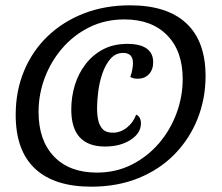

<svg xmlns="http://www.w3.org/2000/svg" viewBox="-20 -630 833 722"><path d="M323 72Q184 72 111.5 4Q39 -64 39 -198Q39 -288 70.5 -363.5Q102 -439 159.5 -494Q217 -549 295.5 -579.5Q374 -610 469 -610Q608 -610 680.5 -542.5Q753 -475 753 -344Q753 -259 723 -183.5Q693 -108 637 -50.5Q581 7 501.5 39.5Q422 72 323 72ZM344 19Q417 19 476.5 -11.5Q536 -42 578.5 -92Q621 -142 644 -204.5Q667 -267 667 -333Q667 -438 608.5 -497.5Q550 -557 448 -557Q376 -557 317 -528Q258 -499 215 -449.5Q172 -400 148.5 -338Q125 -276 125 -209Q125 -102 183 -41.5Q241 19 344 19ZM375 -79Q248 -79 248 -218Q248 -266 261.5 -310Q275 -354 302 -389Q329 -424 368 -444.5Q407 -465 459 -465Q507 -465 531.5 -447.5Q556 -430 556 -396Q556 -368 540 -351Q524 -334 498 -334Q479 -334 470 -341Q475 -354 477.5 -368.5Q480 -383 480 -393Q480 -431 443 -431Q415 -431 396 -409.5Q377 -388 365.5 -355Q354 -322 349.5 -286.5Q345 -251 345 -223Q345 -198 349.5 -177.5Q354 -157 366.5 -144Q379 -131 404 -131Q433 -131 457 -150Q481 -169 492 -199Q501 -195 505.5 -186.5Q510 -178 510 -166Q510 -129 471 -104Q432 -79 375 -79Z"/></svg>

Font: Sansita Swashed Light
Style: Regular
Weight: 400
Version: Version 1.003